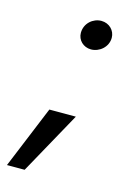

<svg xmlns="http://www.w3.org/2000/svg" viewBox="-150 -499 455 672"><g transform="rotate(15 77.5 -163.5)"><path d="M123 -344C153 -344 183 -368 183 -402C183 -428 162 -450 133 -450C103 -450 74 -426 74 -391C74 -365 95 -344 123 -344ZM-56 123H8L133 -103H37Z"/></g></svg>

Font: Fixel Display
Style: Italic
Weight: 400
Italic angle: -10°
Designer: AlfaBravo + MacPaw
Foundry: Kyrylo Tkachov, Marchela Mozhyna, Serhii Makarenko, Maria Weinstein, Zakhar Kryvoshyya
Version: Version 1.210;Glyphs 3.2 (3217)